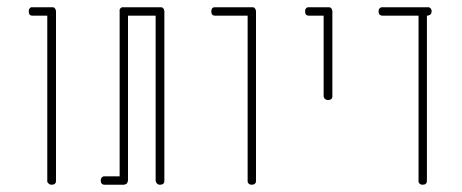

<svg xmlns="http://www.w3.org/2000/svg" viewBox="-20 -752 1270 528"><path d="M69 -732H122H123H126Q128 -732 130 -730L131 -729Q133 -727 133 -725L134 -722V-721V-255Q134 -244 122 -244Q117 -244 114 -247Q111 -250 110 -252V-255V-709H69Q59 -709 59 -721Q59 -726 61.5 -729Q64 -732 66 -732Z M319 -732H421H424Q426 -732 428 -730V-729H429Q431 -727 431 -725L432 -722V-255Q432 -244 420 -244Q415 -244 412 -247Q409 -250 409 -252L408 -255V-709H332V-256V-255Q331 -254 331 -252Q331 -250 329 -248V-247H328Q326 -245 324 -245L321 -244H320H268Q257 -244 257 -256Q257 -261 260 -264Q263 -267 265 -267H268H309V-722V-725Q309 -727 311 -729H312V-730Q314 -732 316 -732Z M571 -732H672H673H676Q678 -732 680 -730L681 -729Q683 -727 683 -725L684 -722V-721V-255Q684 -244 672 -244Q667 -244 664 -247Q661 -250 661 -252V-255V-709H571Q561 -709 561 -721Q561 -726 563.5 -729Q566 -732 569 -732Z M829 -732H882H883H886Q888 -732 890 -730L891 -729Q893 -727 893 -725L894 -722V-721V-487Q894 -477 882 -477Q877 -477 874 -479.5Q871 -482 871 -484L870 -487V-709H829Q819 -709 819 -721Q819 -726 821.5 -729Q824 -732 827 -732Z M1032 -732H1142H1157Q1158 -732 1159.5 -732Q1161 -732 1164 -729Q1167 -726 1167 -721Q1167 -716 1164.5 -713Q1162 -710 1159 -710L1157 -709H1154V-255Q1154 -244 1142 -244Q1137 -244 1134 -247Q1131 -250 1131 -252V-255V-709H1032Q1021 -709 1021 -721Q1021 -726 1024 -729Q1027 -732 1029 -732Z"/></svg>

Font: Sticks
Style: Regular
Weight: 400
Version: Version 1.1